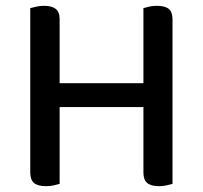

<svg xmlns="http://www.w3.org/2000/svg" viewBox="-20 -634 698 660"><path d="M84 -378H185V-2Q178 0 165.5 3Q153 6 138 6Q110 6 97 -5Q84 -16 84 -41ZM185 -278H84V-606Q91 -608 104 -611Q117 -614 131 -614Q158 -614 171.5 -603.5Q185 -593 185 -568ZM473 -378H573V-2Q566 0 553.5 3Q541 6 527 6Q499 6 486 -5Q473 -16 473 -41ZM573 -278H473V-606Q479 -608 492 -611Q505 -614 519 -614Q547 -614 560 -603.5Q573 -593 573 -567ZM527 -266H138V-348H527Z"/></svg>

Font: Baloo Tamma 2 Medium
Style: Regular
Weight: 500
Designer: Divya Kowshik, Shuchita Grover and Ek Type
Foundry: Ek Type
Version: Version 1.700